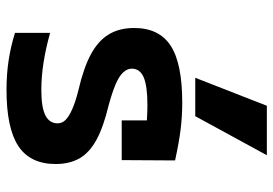

<svg xmlns="http://www.w3.org/2000/svg" viewBox="-145 -685 840 590"><g transform="rotate(90 275.0 -390.0)"><path d="M256 10Q208 10 165.5 3.5Q123 -3 81 -16V-124Q127 -111 171 -104Q215 -97 256 -97Q310 -97 334.5 -109.5Q359 -122 359 -147Q359 -161 348.5 -171.5Q338 -182 315.5 -192Q293 -202 257 -211Q188 -227 146.5 -249.5Q105 -272 85.5 -304.5Q66 -337 66 -382Q66 -459 120.5 -494.5Q175 -530 295 -530Q338 -530 378 -525Q418 -520 473 -508L472 -344H350V-484L403 -416Q370 -420 346.5 -421.5Q323 -423 303 -423Q244 -423 217.5 -411.5Q191 -400 191 -375Q191 -361 202.5 -348.5Q214 -336 238.5 -325.5Q263 -315 303 -304Q370 -288 409.5 -266.5Q449 -245 466.5 -214.5Q484 -184 484 -141Q484 -63 429 -26.5Q374 10 256 10ZM337 -570H219L305 -790H457Z"/></g></svg>

Font: M PLUS Code Latin SemiExpanded SemiBold
Style: Regular
Weight: 600
Width: 6
Designer: Coji Morishita
Foundry: UNDERFOREST DESIGN
Version: Version 1.002; ttfautohint (v1.8.3)